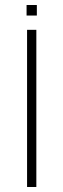

<svg xmlns="http://www.w3.org/2000/svg" viewBox="-20 -746 253 766"><path d="M125 -627V0H88V-627ZM127 -684H86V-726H127Z"/></svg>

Font: Blinker ExtraLight
Style: Regular
Weight: 200
Designer: Juergen Huber
Foundry: supertype
Version: Version 1.017;hotconv 1.0.117;makeotfexe 2.5.65602